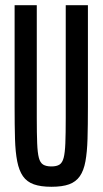

<svg xmlns="http://www.w3.org/2000/svg" viewBox="-20 -708 393 736"><path d="M177 8Q136 8 109.5 -1.5Q83 -11 68 -32.5Q53 -54 46 -89.5Q39 -125 37.5 -176Q36 -227 36 -298V-688H121V-256Q121 -195 122.5 -158.5Q124 -122 129 -103Q134 -84 145.5 -77Q157 -70 177 -70Q197 -70 208 -77Q219 -84 224 -103Q229 -122 230.5 -158.5Q232 -195 232 -256V-688H317V-298Q317 -227 315.5 -176Q314 -125 307.5 -89.5Q301 -54 286 -32.5Q271 -11 245 -1.5Q219 8 177 8Z"/></svg>

Font: Saira UltraCondensed SemiBold
Style: Regular
Weight: 600
Width: 1
Designer: Hector Gatti with collaboration of the Omnibus-Type team
Foundry: Omnibus-Type
Version: Version 1.101